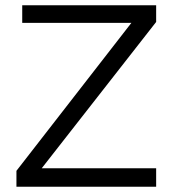

<svg xmlns="http://www.w3.org/2000/svg" viewBox="-20 -710 662 730"><path d="M573.7 0H42.5V-60.5L479.5 -623H64.5V-689.9H573.7V-626.5L138.7 -70.3H573.7Z"/></svg>

Font: Acari Sans
Style: Regular
Weight: 400
Designer: Alfredo Marco Pradil and Stefan Peev
Foundry: Hanken Design Co.
Version: Version 1.045;February 4, 2021;FontCreator 13.0.0.2655 64-bi